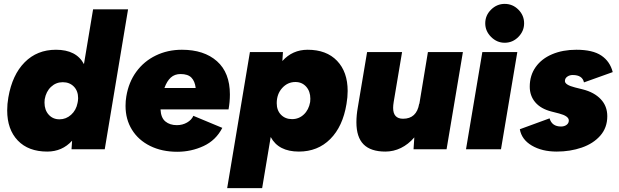

<svg xmlns="http://www.w3.org/2000/svg" viewBox="-20 -768 3186 988"><path d="M351 -44Q300 12 223 12Q126 12 71.5 -45Q17 -102 17 -200Q17 -233 23 -267Q43 -383 107 -447.5Q171 -512 268 -512Q373 -512 412 -438L459 -720H639L519 0H348ZM209 -240Q209 -202 230.5 -178Q252 -154 286 -154Q320 -154 346 -177.5Q372 -201 379 -238L381 -249Q382 -254 382 -263Q382 -300 360 -322.5Q338 -345 303 -345Q268 -345 242.5 -321Q217 -297 210 -257Q209 -251 209 -240Z M626 -223Q626 -249 630 -272Q642 -345 681.5 -399Q721 -453 782 -482.5Q843 -512 916 -512Q1030 -512 1096.5 -453Q1163 -394 1163 -282Q1163 -243 1156 -205H806Q808 -162 831 -143Q854 -124 890 -124Q919 -124 942.5 -137.5Q966 -151 975 -172L1124 -110Q1091 -46 1027.5 -16.5Q964 13 892 13Q813 13 752.5 -17Q692 -47 659 -100.5Q626 -154 626 -223ZM987 -315Q983 -350 965 -368.5Q947 -387 909 -387Q879 -387 859 -369Q839 -351 826 -315Z M1266 -500H1436L1433 -454Q1485 -512 1563 -512Q1660 -512 1714.5 -455Q1769 -398 1769 -300Q1769 -268 1763 -233Q1744 -117 1679.5 -52.5Q1615 12 1518 12Q1413 12 1373 -63L1329 200H1149ZM1483 -155Q1518 -155 1543.5 -179Q1569 -203 1576 -243Q1577 -249 1577 -260Q1577 -298 1555.5 -322Q1534 -346 1500 -346Q1460 -346 1432 -315Q1404 -284 1404 -237Q1404 -200 1426 -177.5Q1448 -155 1483 -155Z M2112 -61Q2081 -25 2043 -6.5Q2005 12 1963 12Q1888 12 1851 -25Q1814 -62 1814 -139Q1814 -175 1821 -214L1826 -244L1869 -500H2049L2006 -244Q2003 -226 2003 -213Q2003 -157 2054 -157Q2124 -157 2137 -234H2138L2182 -500H2362L2278 0H2108Z M2462 -500H2642L2558 0H2378ZM2477 -648Q2477 -689 2507 -718.5Q2537 -748 2577 -748Q2618 -748 2647.5 -718.5Q2677 -689 2677 -648Q2677 -608 2647.5 -578Q2618 -548 2577 -548Q2537 -548 2507 -578Q2477 -608 2477 -648Z M2655 -103 2808 -159Q2820 -117 2867 -117Q2884 -117 2895.5 -125.5Q2907 -134 2907 -148Q2907 -171 2857 -184L2818 -194Q2763 -208 2734.5 -241.5Q2706 -275 2706 -322Q2706 -380 2736.5 -423Q2767 -466 2821.5 -489Q2876 -512 2946 -512Q3030 -512 3074.5 -482Q3119 -452 3133 -397L2985 -344Q2977 -382 2927 -382Q2911 -382 2899 -373.5Q2887 -365 2887 -351Q2887 -331 2939 -318L2979 -308Q3038 -293 3071.5 -257.5Q3105 -222 3105 -170Q3105 -111 3069 -70Q3033 -29 2973.5 -8.5Q2914 12 2845 12Q2769 12 2716.5 -19Q2664 -50 2655 -103Z"/></svg>

Font: Oak Sans Black
Style: Italic
Weight: 900
Italic angle: -9.5°
Foundry: Erik Kennedy, Walven
Version: Version 1.000